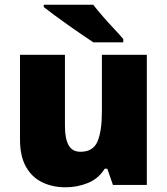

<svg xmlns="http://www.w3.org/2000/svg" viewBox="-20 -786 710 816"><path d="M604 -553V0H460L436 -69H425Q399 -27 354 -8.5Q309 10 258 10Q204 10 160 -11Q116 -32 90.5 -77Q65 -122 65 -193V-553H256V-251Q256 -197 271.5 -169Q287 -141 322 -141Q376 -141 394.5 -185Q413 -229 413 -311V-553ZM376 -766Q393 -744 416.5 -717Q440 -690 464 -664.5Q488 -639 504 -620V-606H377Q357 -619 328.5 -638.5Q300 -658 269.5 -679.5Q239 -701 211.5 -721.5Q184 -742 166 -756V-766Z"/></svg>

Font: Noto Sans Lao Black
Style: Regular
Weight: 900
Designer: Monotype Design Team
Foundry: Monotype Imaging Inc.
Version: Version 2.003; ttfautohint (v1.8.4.7-5d5b)